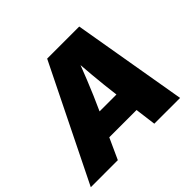

<svg xmlns="http://www.w3.org/2000/svg" viewBox="-195 -937 1147 1147"><g transform="rotate(-45 378.0 -364.0)"><path d="M-29.3 0 329.6 -727.5H600.6L725.1 0H507.3L470.7 -282.2Q459 -374 450.4 -469.7Q441.9 -565.4 436 -663.1H483.9Q446.3 -565.4 408 -469.7Q369.6 -374 327.6 -282.2L199.2 0ZM169.9 -132.8 194.8 -283.2H595.2L570.3 -132.8Z"/></g></svg>

Font: Inter 20pt Black
Style: Italic
Weight: 900
Italic angle: -9.3988°
Version: Version 4.001;git-66647c0bb